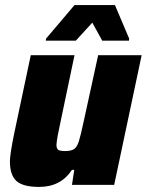

<svg xmlns="http://www.w3.org/2000/svg" viewBox="-20 -727 577 755"><path d="M19 -92Q19 -120 36 -203L101 -510H273L217 -243Q204 -185 202 -158Q202 -142 209.5 -137.5Q217 -133 236 -133Q260 -133 271.5 -141Q283 -149 290 -171Q297 -193 309 -249L366 -510H537L429 0H263L272 -59H263Q219 8 134 8Q70 8 44.5 -15.5Q19 -39 19 -92ZM160 -567 161 -575 273 -707H432L488 -575L487 -567H382L343 -638L278 -567Z"/></svg>

Font: Saira Semi Condensed ExtraBold
Style: Italic
Weight: 800
Width: 4
Italic angle: -12°
Designer: Hector Gatti with collaboration of the Omnibus-Type team
Foundry: Omnibus-Type
Version: Version 1.001; ttfautohint (v1.8)